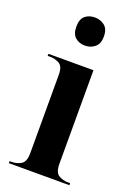

<svg xmlns="http://www.w3.org/2000/svg" viewBox="-147 -826 623 885"><g transform="rotate(20 164.5 -383.5)"><path d="M160 -629Q131 -629 112 -645.5Q93 -662 93 -698Q93 -735 112 -751Q131 -767 160 -767Q187 -767 207.5 -751Q228 -735 228 -698Q228 -662 207.5 -645.5Q187 -629 160 -629ZM16 0V-10H27Q52 -10 72.5 -22.5Q93 -35 93 -78V-462Q93 -503 72 -514.5Q51 -526 28 -526H15V-536H236V-78Q236 -34 257 -22Q278 -10 302 -10H313V0Z"/></g></svg>

Font: Noto Serif Display SemiCondensed
Style: Bold
Weight: 700
Width: 4
Designer: Monotype Design Team
Foundry: Monotype Imaging Inc.
Version: Version 2.009